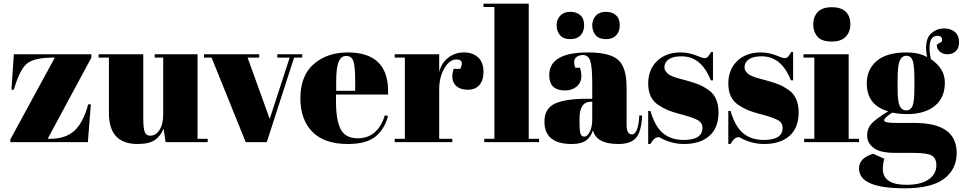

<svg xmlns="http://www.w3.org/2000/svg" viewBox="-20 -770 5215 1040"><path d="M475 -476V-458L238 -18H251Q335 -18 383 -62Q431 -106 458 -205H472L456 0H36V-15L277 -458H266Q165 -458 125.5 -425Q86 -392 55 -284H42L55 -476Z M1105 0H877L866 -73Q850 -33 818.5 -11.5Q787 10 725 10Q570 10 570 -157V-458H514V-476H756V-133Q756 -73 764.5 -54Q773 -35 793 -35Q824 -35 844 -66Q864 -97 864 -152V-458H818V-476H1050V-18H1105Z M1085 -458V-476H1384V-458H1321L1441 -126L1549 -458H1482V-476H1617V-458H1573L1425 0H1311L1126 -458Z M1607 -237Q1607 -360 1679.5 -423Q1752 -486 1864 -486Q2091 -486 2082 -258H1800V-219Q1800 -121 1825 -71Q1850 -21 1918 -21Q1973 -21 2010 -53.5Q2047 -86 2064 -145L2082 -142Q2063 -70 2013.5 -30Q1964 10 1865 10Q1736 10 1671.5 -56.5Q1607 -123 1607 -237ZM1801 -278H1904V-327Q1904 -408 1894.5 -437.5Q1885 -467 1855 -467Q1828 -467 1814.5 -435.5Q1801 -404 1801 -327Z M2452 -448Q2415 -448 2387 -400Q2359 -352 2359 -286V-18H2430V0H2118V-18H2173V-458H2118V-476H2359V-380Q2372 -431 2409 -458.5Q2446 -486 2493 -486Q2540 -486 2569.5 -459.5Q2599 -433 2599 -379Q2599 -336 2577 -310Q2555 -284 2515 -284Q2464 -284 2442.5 -314Q2421 -344 2437 -397H2473Q2498 -448 2452 -448Z M2599 -750H2844V-18H2900V0H2603V-18H2658V-732H2599Z M3159 -235H3188V-312Q3188 -407 3177.5 -439.5Q3167 -472 3137 -472Q3119 -472 3104.5 -462.5Q3090 -453 3090 -432Q3090 -420 3096 -403H3121Q3129 -382 3129 -358Q3129 -323 3104 -301.5Q3079 -280 3041 -280Q2955 -280 2955 -363Q2955 -486 3164 -486Q3283 -486 3328.5 -445.5Q3374 -405 3374 -297V-94Q3374 -42 3403 -42Q3437 -42 3443 -145L3458 -144Q3454 -56 3425 -23Q3396 10 3330 10Q3210 10 3192 -64Q3179 -26 3153 -8Q3127 10 3077 10Q2929 10 2929 -111Q2929 -182 2985.5 -208.5Q3042 -235 3159 -235ZM3145 -30Q3161 -30 3174.5 -55.5Q3188 -81 3188 -126V-219H3181Q3119 -219 3119 -128V-112Q3119 -60 3124.5 -45Q3130 -30 3145 -30ZM3262 -706Q3296 -706 3316.5 -687.5Q3337 -669 3337 -633Q3337 -599 3317.5 -578.5Q3298 -558 3263 -558Q3224 -558 3206 -580Q3188 -602 3188 -633Q3188 -664 3207.5 -685Q3227 -706 3262 -706ZM3069 -706Q3103 -706 3123.5 -687.5Q3144 -669 3144 -633Q3144 -599 3124.5 -578.5Q3105 -558 3070 -558Q3031 -558 3013 -580Q2995 -602 2995 -633Q2995 -664 3014.5 -685Q3034 -706 3069 -706Z M3491 10V-169H3503Q3529 -82 3573 -47Q3617 -12 3683 -12Q3785 -12 3785 -77Q3785 -105 3760 -119Q3735 -133 3676 -149Q3665 -152 3660 -153Q3623 -163 3598.5 -173Q3574 -183 3546.5 -201Q3519 -219 3505 -248Q3491 -277 3491 -317Q3491 -393 3539 -439.5Q3587 -486 3667 -486Q3716 -486 3768 -463Q3787 -455 3796 -455Q3807 -455 3814 -462Q3821 -469 3831 -488H3842V-335H3830Q3779 -465 3672 -465Q3625 -465 3602 -448.5Q3579 -432 3579 -407Q3579 -399 3581 -393Q3583 -387 3588 -381Q3593 -375 3597 -371Q3601 -367 3610 -362.5Q3619 -358 3625 -355.5Q3631 -353 3643.5 -349Q3656 -345 3662 -343.5Q3668 -342 3683.5 -338Q3699 -334 3705 -332Q3741 -322 3765.5 -312Q3790 -302 3817 -283.5Q3844 -265 3858 -234Q3872 -203 3872 -161Q3872 -77 3822 -33.5Q3772 10 3685 10Q3623 10 3565 -19Q3553 -27 3546 -27Q3524 -27 3503 10Z M3925 10V-169H3937Q3963 -82 4007 -47Q4051 -12 4117 -12Q4219 -12 4219 -77Q4219 -105 4194 -119Q4169 -133 4110 -149Q4099 -152 4094 -153Q4057 -163 4032.5 -173Q4008 -183 3980.5 -201Q3953 -219 3939 -248Q3925 -277 3925 -317Q3925 -393 3973 -439.5Q4021 -486 4101 -486Q4150 -486 4202 -463Q4221 -455 4230 -455Q4241 -455 4248 -462Q4255 -469 4265 -488H4276V-335H4264Q4213 -465 4106 -465Q4059 -465 4036 -448.5Q4013 -432 4013 -407Q4013 -399 4015 -393Q4017 -387 4022 -381Q4027 -375 4031 -371Q4035 -367 4044 -362.5Q4053 -358 4059 -355.5Q4065 -353 4077.5 -349Q4090 -345 4096 -343.5Q4102 -342 4117.5 -338Q4133 -334 4139 -332Q4175 -322 4199.5 -312Q4224 -302 4251 -283.5Q4278 -265 4292 -234Q4306 -203 4306 -161Q4306 -77 4256 -33.5Q4206 10 4119 10Q4057 10 3999 -19Q3987 -27 3980 -27Q3958 -27 3937 10Z M4385 -638Q4385 -679 4409.5 -705Q4434 -731 4487 -731Q4534 -731 4560 -707.5Q4586 -684 4586 -639Q4586 -597 4561 -571Q4536 -545 4485 -545Q4430 -545 4407.5 -572Q4385 -599 4385 -638ZM4332 -476H4577V-18H4633V0H4336V-18H4391V-458H4332Z M5054 -528 5082 -545Q5088 -576 5058 -576Q5015 -576 5015 -510Q5015 -484 5022 -450Q5098 -399 5098 -323Q5098 -240 5043 -196Q4988 -152 4894 -152Q4855 -152 4813 -160Q4769 -132 4769 -118Q4769 -104 4833 -104H4935Q5162 -104 5162 59Q5162 147 5093.5 198.5Q5025 250 4880 250Q4633 250 4633 143Q4633 85 4710 63L4770 90Q4762 119 4762 145Q4762 231 4890 231Q4968 231 5010 202Q5052 173 5052 125Q5052 87 5026.5 72.5Q5001 58 4925 58H4828Q4747 58 4712 31Q4677 4 4677 -35Q4677 -75 4702 -101.5Q4727 -128 4791 -167Q4675 -200 4675 -319Q4675 -394 4729 -440Q4783 -486 4891 -486Q4956 -486 5002 -461Q4996 -488 4996 -510Q4996 -566 5026 -591Q5056 -616 5094 -616Q5130 -616 5152.5 -596.5Q5175 -577 5175 -542Q5175 -509 5157 -492.5Q5139 -476 5112 -476Q5088 -476 5071.5 -489.5Q5055 -503 5054 -528ZM4842 -341V-287Q4842 -220 4853.5 -196Q4865 -172 4889 -172Q4912 -172 4922.5 -195.5Q4933 -219 4933 -292V-341Q4933 -419 4923 -443.5Q4913 -468 4890 -468Q4866 -468 4854 -442.5Q4842 -417 4842 -341Z"/></svg>

Font: Abril Fatface
Style: Regular
Weight: 400
Designer: Veronika Burian, Jos Scaglione
Foundry: TypeTogether
Version: Version 1.001